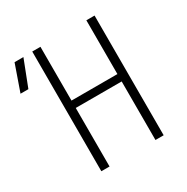

<svg xmlns="http://www.w3.org/2000/svg" viewBox="-221 -872 987 1014"><g transform="rotate(-30 272.5 -365.0)"><path d="M-55 -568 1 -728H55L-7 -568ZM110 0V-730H160V-402H440V-730H490V0H440V-357H160V0Z"/></g></svg>

Font: JetBrains Mono NL Thin
Style: Regular
Weight: 100
Monospace: yes
Designer: Philipp Nurullin, Konstantin Bulenkov
Foundry: JetBrains
Version: Version 2.305; ttfautohint (v1.8.4.7-5d5b)